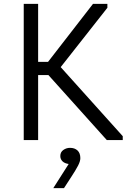

<svg xmlns="http://www.w3.org/2000/svg" viewBox="-20 -720 663 987"><path d="M176 -402H227L458 -700H532V-680L292 -375L611 -20V0H529L229 -334H176V0H102V-700H176ZM333 123Q312 120 301 109Q290 98 290 82Q290 62 305.5 51Q321 40 340 40Q364 40 378.5 53.5Q393 67 393 93Q393 109 381 132Q369 155 346 190L309 247H254L333 123Z"/></svg>

Font: Tilda Sans
Style: Regular
Weight: 400
Designer: ParaType Ltd
Foundry: ParaType Ltd
Version: Version 1.009